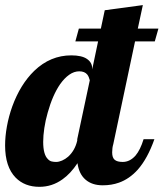

<svg xmlns="http://www.w3.org/2000/svg" viewBox="-33 -720 636 746"><path d="M27.8 -29.8Q-13.2 -71.8 -13.2 -154.8Q-13.2 -189.9 -6.1 -229Q1 -268.1 14.6 -306.2Q45.9 -392.1 100.1 -444.8Q162.6 -504.9 244.1 -504.9Q284.7 -504.9 304.9 -491Q325.2 -477.1 325.2 -454.1V-450.2L348.1 -559.1H259.8L273.4 -608.9H358.9L374 -680.2L522 -700.2L502.4 -608.9H582.5L568.4 -559.1H491.7L407.2 -160.2Q402.8 -145.5 402.8 -127.9Q402.8 -107.4 412.6 -99.1Q422.4 -90.8 443.8 -90.8Q471.7 -90.8 493.7 -115.7Q512.2 -137.7 524.9 -179.2H566.9Q540.5 -104 502 -60.5Q469.2 -24.4 429.2 -10.3Q400.4 0 366.2 0Q324.7 0 299.3 -22Q273.9 -43.9 268.1 -85.9Q241.2 -45.4 210 -23.4Q169.4 5.9 120.1 5.9Q63 5.9 27.8 -29.8ZM231.9 -111.3Q258.3 -135.3 267.1 -173.8V-179.2L315.9 -408.2Q312.5 -421.9 306.2 -430.2Q295.9 -442.9 274.9 -442.9Q254.9 -442.9 236.1 -429.7Q217.3 -416.5 200.7 -393.1Q171.4 -350.6 152.3 -282.2Q143.6 -252 139.2 -222.4Q134.8 -192.9 134.8 -168.9Q134.8 -119.1 153.3 -101.6Q159.7 -94.7 167.5 -92.8Q175.3 -90.8 185.1 -90.8Q195.8 -90.8 208.3 -96.2Q220.7 -101.6 231.9 -111.3Z"/></svg>

Font: Pattaya
Style: Regular
Weight: 400
Designer: Pablo Impallari / Thai characters Designed by Thanarat Vachiruckul and Suppakit Chalermlarp
Foundry: Pablo Impallari
Version: Version 2.000